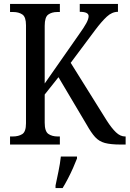

<svg xmlns="http://www.w3.org/2000/svg" viewBox="-20 -734 658 975"><path d="M31 0V-41H45Q74 -41 93 -53Q112 -65 112 -108V-606Q112 -648 93.5 -660.5Q75 -673 47 -673H31V-714H284V-673H271Q243 -673 225 -660Q207 -647 207 -603V-310L379 -556Q407 -595 418.5 -616.5Q430 -638 430 -652Q430 -674 385 -674V-714H579V-674Q549 -674 522.5 -649.5Q496 -625 463 -581L339 -415L522 -122Q547 -83 569 -62Q591 -41 615 -41H618V0H593Q542 0 512.5 -8Q483 -16 463 -38Q443 -60 420 -101L277 -342L207 -254V-111Q207 -67 225.5 -54Q244 -41 273 -41H284V0ZM262 208Q269 174 277 136Q285 98 289 61H371V71Q363 92 351 119Q339 146 325 173Q311 200 298 221H262Z"/></svg>

Font: Noto Serif Hebrew Condensed
Style: Regular
Weight: 400
Width: 3
Designer: Monotype Design Team
Foundry: Monotype Imaging Inc.
Version: Version 2.004; ttfautohint (v1.8.4.7-5d5b)